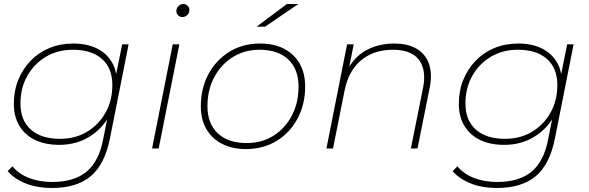

<svg xmlns="http://www.w3.org/2000/svg" viewBox="-20 -740 2937 957"><path d="M238 197Q167 197 110 175Q53 153 18 113L42 89Q73 127 124.5 147Q176 167 240 167Q349 167 411 116Q473 65 494 -45L514 -145Q480 -92 426 -59Q361 -18 275 -18Q205 -18 154.5 -42.5Q104 -67 76.5 -113Q49 -159 49 -222Q49 -287 71 -341.5Q93 -396 132.5 -437Q172 -478 226 -500.5Q280 -523 345 -523Q412 -523 461 -499.5Q510 -476 537 -431Q553 -405 559 -371L589 -519H621L528 -50Q502 80 432 138.5Q362 197 238 197ZM279 -48Q355 -48 413.5 -83Q472 -118 506 -178.5Q540 -239 540 -316Q540 -400 488.5 -446Q437 -492 343 -492Q268 -492 209.5 -457.5Q151 -423 116.5 -362.5Q82 -302 82 -224Q82 -140 134 -94Q186 -48 279 -48Z M738 0 841 -519H874L771 0ZM889 -655Q876 -655 867.5 -664Q859 -673 859 -685Q859 -699 869.5 -709.5Q880 -720 894 -720Q907 -720 915.5 -711Q924 -702 924 -690Q924 -676 914 -665.5Q904 -655 889 -655Z M1206 3Q1138 3 1087 -23Q1036 -49 1008.5 -97Q981 -145 981 -210Q981 -300 1019 -370.5Q1057 -441 1123.5 -482Q1190 -523 1276 -523Q1346 -523 1396 -497Q1446 -471 1473.5 -423Q1501 -375 1501 -309Q1501 -220 1463 -149Q1425 -78 1358.5 -37.5Q1292 3 1206 3ZM1210 -27Q1285 -27 1343 -63.5Q1401 -100 1434.5 -163.5Q1468 -227 1468 -308Q1468 -396 1416.5 -444Q1365 -492 1273 -492Q1199 -492 1140.5 -455.5Q1082 -419 1048 -355.5Q1014 -292 1014 -211Q1014 -124 1065.5 -75.5Q1117 -27 1210 -27ZM1259 -607 1410 -720H1467L1301 -607Z M1945 -523Q2016 -523 2060 -495Q2104 -467 2119.5 -418Q2135 -369 2122 -304L2061 0H2028L2089 -304Q2106 -391 2068.5 -441.5Q2031 -492 1938 -492Q1844 -492 1780.5 -440Q1717 -388 1697 -286L1640 0H1607L1710 -519H1743L1721 -408Q1754 -460 1801 -487Q1864 -523 1945 -523Z M2456 197Q2385 197 2328 175Q2271 153 2236 113L2260 89Q2291 127 2342.5 147Q2394 167 2458 167Q2567 167 2629 116Q2691 65 2712 -45L2732 -145Q2698 -92 2644 -59Q2579 -18 2493 -18Q2423 -18 2372.5 -42.5Q2322 -67 2294.5 -113Q2267 -159 2267 -222Q2267 -287 2289 -341.5Q2311 -396 2350.5 -437Q2390 -478 2444 -500.5Q2498 -523 2563 -523Q2630 -523 2679 -499.5Q2728 -476 2755 -431Q2771 -405 2777 -371L2807 -519H2839L2746 -50Q2720 80 2650 138.5Q2580 197 2456 197ZM2497 -48Q2573 -48 2631.5 -83Q2690 -118 2724 -178.5Q2758 -239 2758 -316Q2758 -400 2706.5 -446Q2655 -492 2561 -492Q2486 -492 2427.5 -457.5Q2369 -423 2334.5 -362.5Q2300 -302 2300 -224Q2300 -140 2352 -94Q2404 -48 2497 -48Z"/></svg>

Font: Montserrat Thin ExtraLight
Style: Italic
Weight: 250
Italic angle: -11.3°
Version: Version 9.000